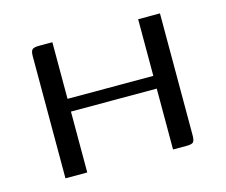

<svg xmlns="http://www.w3.org/2000/svg" viewBox="-73 -557 770 655"><g transform="rotate(-15 311.5 -230.0)"><path d="M83 0V-431Q83 -450 89.5 -455Q96 -460 112 -460H160V-260H463V-460H540V-31Q540 -12 535 -6Q530 0 511 0H463V-215H160V0Z"/></g></svg>

Font: Genos Thin
Style: Regular
Weight: 400
Version: Version 1.010